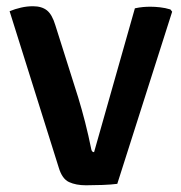

<svg xmlns="http://www.w3.org/2000/svg" viewBox="-20 -574 566 600"><path d="M401.5 -548Q415.5 -551 427 -552Q438.5 -553 450 -553Q464 -553 480 -551.2Q496 -549.5 512.5 -544.5L518 -537.5L346.5 0.5Q327.5 3 300 4Q272.5 5 248.5 5Q217.5 5 195.8 -5Q174 -15 163.5 -50.5L10 -539Q27 -546 45.5 -550.2Q64 -554.5 83 -554.5Q110.5 -554.5 126.8 -541.5Q143 -528.5 153 -495L224.5 -269Q235.5 -233 246 -192Q256.5 -151 265.5 -106.5Q267.5 -98.5 274 -98.5Z"/></svg>

Font: Signika Negative SC SemiBold
Style: Regular
Weight: 600
Designer: Anna Giedryś
Foundry: Anna Giedryś
Version: Version 2.000; ttfautohint (v1.8.3) -l 8 -r 50 -G 200 -x 9 -